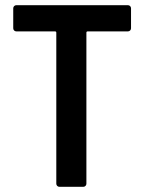

<svg xmlns="http://www.w3.org/2000/svg" viewBox="-20 -720 556 740"><path d="M485 -688V-611Q485 -606 481.5 -602.5Q478 -599 473 -599H318Q313 -599 313 -594V-12Q313 -7 309.5 -3.5Q306 0 301 0H209Q204 0 200.5 -3.5Q197 -7 197 -12V-594Q197 -599 192 -599H43Q38 -599 34.5 -602.5Q31 -606 31 -611V-688Q31 -693 34.5 -696.5Q38 -700 43 -700H473Q478 -700 481.5 -696.5Q485 -693 485 -688Z"/></svg>

Font: Barlow Semi Condensed SemiBold
Style: Regular
Weight: 600
Width: 4
Designer: Jeremy Tribby
Foundry: Tribby Type
Version: Version 1.408